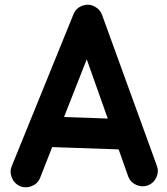

<svg xmlns="http://www.w3.org/2000/svg" viewBox="-20 -728 712 817"><path d="M63.5 63.5Q39.6 52.2 29.8 26.6Q20 1 30.8 -22.9L293.5 -669.4Q304.7 -695.3 332.5 -704.3Q360.4 -713.4 384.3 -699.2Q405.3 -688 413.6 -666.5L647 -23.9Q656.7 1 645.8 25.9Q634.8 50.8 610.4 60.5Q585.4 69.8 560.5 59.1Q535.6 48.3 525.9 23.9L484.9 -92.3L202.1 -102.1L149.9 30.8Q139.2 54.7 113.5 64.5Q87.9 74.2 63.5 63.5ZM349.1 -475.6 252.4 -230 438.5 -223.6Z"/></svg>

Font: Mikhak-DS1-FD Bold
Style: Bold
Weight: 700
Designer: Amin Abedi
Version: Version 3.2